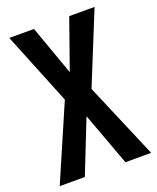

<svg xmlns="http://www.w3.org/2000/svg" viewBox="-134 -795 717 876"><g transform="rotate(-20 224.5 -357.0)"><path d="M447 0 291 -367 432 -714H309L224 -473L138 -714H18L160 -363L3 0H125L227 -258L322 0Z"/></g></svg>

Font: Noto Sans Hebrew ExtraCondensed SemiBold
Style: Regular
Weight: 600
Width: 2
Designer: Ben Nathan
Foundry: Google LLC
Version: Version 3.001